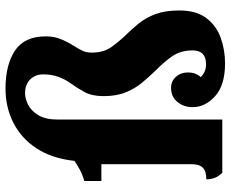

<svg xmlns="http://www.w3.org/2000/svg" viewBox="-90 -732 837 697"><g transform="rotate(-90 328.5 -383.5)"><path d="M447 15Q368 15 328 -21Q288 -57 288 -103Q288 -135 307 -158Q326 -181 358 -181Q382 -181 398 -163.5Q414 -146 414 -119Q414 -92 397 -73Q405 -65 416.5 -59.5Q428 -54 444 -54Q494 -54 494 -103Q494 -147 472 -178Q450 -209 421 -237Q399 -260 377.5 -285.5Q356 -311 342 -345Q328 -379 328 -426Q328 -468 343 -495.5Q358 -523 377 -549Q389 -566 398 -590Q407 -614 407 -645Q407 -674 388.5 -692.5Q370 -711 338 -711Q319 -711 297 -700Q275 -689 259 -663Q243 -637 243 -592V5H50Q26 -18 26 -53Q55 -53 68 -65.5Q81 -78 81 -108V-434H20V-496Q44 -503 61.5 -512.5Q79 -522 93 -532Q102 -614 138.5 -669.5Q175 -725 231.5 -753.5Q288 -782 355 -782Q442 -782 493.5 -747.5Q545 -713 545 -636Q545 -605 534.5 -580Q524 -555 511 -535Q501 -519 493.5 -504Q486 -489 486 -469Q486 -426 506 -398Q526 -370 551 -344Q572 -323 592.5 -297.5Q613 -272 626 -237Q639 -202 639 -151Q639 -89 611 -52.5Q583 -16 539 -0.5Q495 15 447 15Z"/></g></svg>

Font: Calistoga
Style: Regular
Weight: 400
Designer: Yvonne Schuttler, Eben Sorkin
Foundry: www.sorkintype.com
Version: Version 1.010; ttfautohint (v1.8.4.7-5d5b)